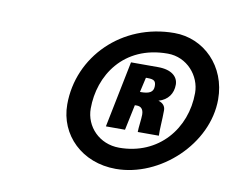

<svg xmlns="http://www.w3.org/2000/svg" viewBox="-55 -852 694 564"><g transform="rotate(10 291.5 -569.5)"><path d="M583 -611C583 -710 511 -781 423 -781C266 -781 149 -662 149 -520C149 -429 221 -358 322 -358C454 -358 583 -478 583 -611ZM321 -421C262 -421 219 -466 219 -520C219 -618 282 -718 414 -718C472 -718 513 -669 513 -618C513 -512 439 -421 321 -421ZM272 -476H329L345 -552H351C362 -552 371 -546 371 -528C371 -515 367 -490 367 -476H430C429 -495 432 -524 432 -552C432 -564 425 -573 411 -577C439 -585 453 -606 453 -632C453 -656 433 -674 393 -674H312ZM353 -593 363 -637H368C388 -637 393 -632 393 -617C393 -599 380 -593 356 -593Z"/></g></svg>

Font: Perun SemiBold Italic
Style: Regular
Weight: 400
Italic angle: -12°
Foundry: Copyright (c) Stefan Peev, Context Ltd, 2016
Version: Version 1.026